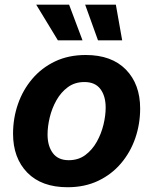

<svg xmlns="http://www.w3.org/2000/svg" viewBox="-20 -787 654 818"><path d="M268.1 10.7Q157.2 10.7 96.4 -51.5Q35.6 -113.8 35.6 -217.3Q35.6 -283.2 56.4 -343.3Q77.1 -403.3 117.2 -450.7Q157.2 -498 214.6 -525.4Q272 -552.7 345.2 -552.7Q455.6 -552.7 516.4 -490.5Q577.1 -428.2 577.1 -324.7Q577.1 -258.8 556.4 -198.5Q535.6 -138.2 495.6 -91.1Q455.6 -43.9 398.2 -16.6Q340.8 10.7 268.1 10.7ZM272.9 -104.5Q314 -104.5 343.5 -126.5Q373 -148.4 392.3 -182.9Q411.6 -217.3 420.9 -256.1Q430.2 -294.9 430.2 -328.6Q430.2 -377.9 407.7 -407.7Q385.3 -437.5 339.8 -437.5Q298.8 -437.5 269.3 -415.8Q239.7 -394 220.5 -359.9Q201.2 -325.7 191.9 -286.9Q182.6 -248 182.6 -213.9Q182.6 -165 205.1 -134.8Q227.5 -104.5 272.9 -104.5ZM226.6 -615.2 134.3 -767.1H274.4L331.5 -615.2ZM397.5 -615.2 342.8 -767.1H473.6L500.5 -615.2Z"/></svg>

Font: Inter
Style: Bold Italic
Weight: 700
Italic angle: -9.39999°
Designer: Rasmus Andersson
Foundry: rsms
Version: Version 4.001;git-9221beed3